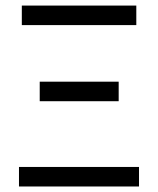

<svg xmlns="http://www.w3.org/2000/svg" viewBox="-20 -676 573 696"><path d="M48.8 0V-70.8H483.9V0ZM124 -309.1V-379.9H410.2V-309.1ZM59.1 -585V-655.8H474.1V-585Z"/></svg>

Font: Source Sans Pro
Style: Regular
Weight: 400
Designer: Paul D. Hunt
Foundry: Adobe Systems Incorporated
Version: Version 3.006;hotconv 1.0.111;makeotfexe 2.5.65597